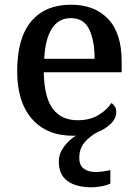

<svg xmlns="http://www.w3.org/2000/svg" viewBox="-20 -567 585 816"><path d="M370 229Q304 229 267 202.5Q230 176 230 119Q230 86 251.5 57Q273 28 302 10H292Q178 10 115.5 -62Q53 -134 53 -264Q53 -405 112.5 -476Q172 -547 282 -547Q382 -547 439.5 -486.5Q497 -426 497 -307V-260H166Q168 -153 204.5 -104.5Q241 -56 310 -56Q362 -56 398.5 -78Q435 -100 453 -129Q461 -125 467.5 -115Q474 -105 474 -91Q474 -62 448 -38.5Q422 -15 395 -6Q363 11 340 37.5Q317 64 317 104Q317 136 336.5 150Q356 164 386 164Q400 164 415.5 162Q431 160 449 156V213Q433 221 409.5 225Q386 229 370 229ZM382 -317Q382 -395 359 -442.5Q336 -490 281 -490Q229 -490 200.5 -445.5Q172 -401 168 -317Z"/></svg>

Font: Noto Serif Toto Medium
Style: Regular
Weight: 500
Designer: Monotype Design Team
Foundry: Monotype Imaging Inc.
Version: Version 2.001; ttfautohint (v1.8.4.7-5d5b)